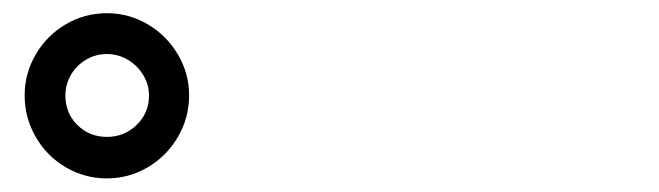

<svg xmlns="http://www.w3.org/2000/svg" viewBox="-20 -838 978 285"><path d="M16.6 -696.3Q16.6 -729 33 -757.1Q49.3 -785.2 77.4 -801.8Q105.5 -818.4 138.7 -818.4Q171.4 -818.4 199.5 -801.8Q227.5 -785.2 244.1 -757.1Q260.7 -729 260.7 -696.3Q260.7 -663.1 244.1 -634.8Q227.5 -606.4 199.5 -589.8Q171.4 -573.2 138.7 -573.2Q105.5 -573.2 77.4 -589.8Q49.3 -606.4 33 -634.8Q16.6 -663.1 16.6 -696.3ZM201.2 -696.3Q201.2 -712.4 192.6 -726.6Q184.1 -740.7 169.7 -749.3Q155.3 -757.8 138.7 -757.8Q122.1 -757.8 107.9 -749.5Q93.8 -741.2 85.4 -727.1Q77.1 -712.9 77.1 -696.3Q77.1 -669.9 95 -652.3Q112.8 -634.8 138.7 -634.8Q164.6 -634.8 182.9 -652.6Q201.2 -670.4 201.2 -696.3Z"/></svg>

Font: Pretendard
Style: Regular
Weight: 400
Designer: Base glyphs from Inter by Rasmus Andersson; Hangeul glyphs from Noto Sans CJK(Source Han Sans) by Jang Soo-young and Kan
Foundry: Kil Hyung-jin
Version: Version 1.309